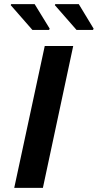

<svg xmlns="http://www.w3.org/2000/svg" viewBox="-20 -911 474 931"><path d="M49 0 197 -688H335L188 0ZM218 -766H137L32 -886L34 -891H148L221 -772ZM431 -766H351L246 -886L248 -891H362L434 -772Z"/></svg>

Font: Saira Expanded SemiBold
Style: Italic
Weight: 600
Width: 7
Italic angle: -12°
Designer: Hector Gatti with collaboration of the Omnibus-Type team
Foundry: Omnibus-Type
Version: Version 1.101